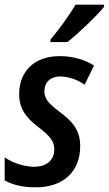

<svg xmlns="http://www.w3.org/2000/svg" viewBox="-20 -791 465 821"><path d="M195 -611H268C311 -644 397 -726 425 -762V-771H303C276 -725 234 -667 196 -622ZM133 10C250 10 322 -56 323 -165C323 -237 289 -272 232 -315C183 -352 170 -371 170 -401C170 -440 197 -464 237 -464C274 -464 311 -450 342 -429L382 -511C343 -535 293 -551 235 -551C126 -551 62 -485 62 -389C62 -328 89 -289 146 -246C199 -205 212 -185 212 -152C212 -104 177 -78 126 -78C82 -78 34 -95 0 -118V-20C32 -1 75 10 133 10Z"/></svg>

Font: Noto Sans Display SemiCondensed Medium
Style: Italic
Weight: 500
Width: 4
Italic angle: -12°
Designer: Monotype Design Team
Foundry: Monotype Imaging Inc.
Version: Version 1.900